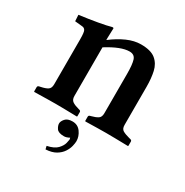

<svg xmlns="http://www.w3.org/2000/svg" viewBox="-154 -571 871 905"><g transform="rotate(30 281.5 -118.5)"><path d="M261 32Q290 32 306.5 55Q323 78 323 104Q323 114 319 131Q315 148 303.5 165.5Q292 183 271 195.5Q250 208 216 210L212 193Q250 185 266.5 167.5Q283 150 287 133.5Q291 117 291 114Q291 110 289 104Q273 113 260 113Q229 113 219.5 98.5Q210 84 210 72Q210 60 222 46Q234 32 261 32ZM208 -381Q246 -410 284.5 -427Q323 -444 359 -444Q413 -444 439 -422.5Q465 -401 473 -365Q481 -329 481 -283V-76Q481 -55 494 -47.5Q507 -40 530 -34L538 -32Q546 -30 546 -23V0L544 2Q544 2 522.5 1.5Q501 1 473 0.5Q445 0 425 0Q407 0 380.5 0.5Q354 1 333.5 1.5Q313 2 313 2L311 0V-23Q311 -30 319 -32L323 -33Q346 -39 358.5 -47Q371 -55 371 -76V-290Q371 -341 363.5 -364.5Q356 -388 329 -388Q283 -388 208 -341V-76Q208 -56 220.5 -47.5Q233 -39 256 -33L260 -32Q268 -30 268 -23V0L266 2Q266 2 245.5 1.5Q225 1 198 0.5Q171 0 151 0Q134 0 106 0.5Q78 1 56.5 1.5Q35 2 35 2L33 0V-23Q33 -30 41 -32L50 -34Q74 -39 86 -47Q98 -55 98 -76V-321Q98 -359 92.5 -368.5Q87 -378 76 -379L35 -383L33 -417Q86 -424 131.5 -432Q177 -440 201 -447Q203 -447 205.5 -446.5Q208 -446 208 -444L206 -381Z"/></g></svg>

Font: Libertinus Serif SemiBold
Style: Regular
Weight: 600
Designer: Philipp H. Poll, Khaled Hosny
Foundry: Caleb Maclennan
Version: Version 7.051;RELEASE